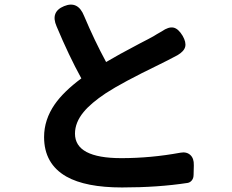

<svg xmlns="http://www.w3.org/2000/svg" viewBox="-20 -789 1020 845"><path d="M517 36Q357 36 272 -12Q174 -68 174 -186Q174 -262 221 -330Q260 -386 338 -444Q283 -544 229 -673Q201 -737 262 -762Q323 -787 350 -719Q396 -610 447 -516Q497 -546 594 -597Q641 -621 658 -631Q663 -634 671 -639Q685 -647 692 -651Q722 -672 743.5 -667.5Q765 -663 784 -631Q800 -603 795 -583Q790 -563 761 -546Q754 -542 740 -535Q726 -528 719 -524Q708 -518 679 -504Q518 -426 446 -379Q380 -335 348 -296Q310 -250 310 -201Q310 -93 514 -93Q644 -93 774 -117Q801 -122 817.5 -107Q834 -92 833 -62V-59L832 -20Q832 -5 824.5 4.5Q817 14 806 16Q676 36 517 36Z"/></svg>

Font: GenSenRounded2 TW B
Style: Regular
Weight: 700
Version: Version 2.000;PS 2;hotconv 16.6.51;makeotf.lib2.5.65220 DEVE